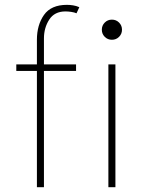

<svg xmlns="http://www.w3.org/2000/svg" viewBox="-20 -780 587 800"><path d="M47.9 -484.4V-511.7H296.9V-484.4ZM133.8 0V-614.3Q133.8 -675.8 163.3 -717.8Q192.9 -759.8 258.8 -759.8Q270.5 -759.8 283.9 -757.8Q297.4 -755.9 310.5 -750L298.8 -724.6Q290 -728.5 276.6 -730.5Q263.2 -732.4 252.9 -732.4Q207 -732.4 185.1 -698.2Q163.1 -664.1 163.1 -620.1V0ZM431.6 0V-511.7H460.9V0ZM446.3 -614.3Q428.7 -614.3 416.5 -626.5Q404.3 -638.7 404.3 -656.2Q404.3 -673.8 416.5 -686Q428.7 -698.2 446.3 -698.2Q463.9 -698.2 476.1 -686Q488.3 -673.8 488.3 -656.2Q488.3 -638.7 476.1 -626.5Q463.9 -614.3 446.3 -614.3Z"/></svg>

Font: Reddit Sans ExtraLight
Style: Regular
Weight: 250
Designer: Stephen Hutchings
Foundry: Reddit
Version: Version 1.014